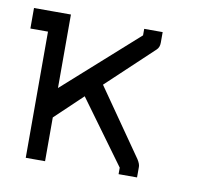

<svg xmlns="http://www.w3.org/2000/svg" viewBox="-57 -540 599 553"><g transform="rotate(10 243.0 -263.5)"><path d="M0 -448V-478H51.5H57.5H108V-263L323 -455V-474H377V-443Q377 -429.5 369 -422L234 -295L369 -101Q377 -88.5 377 -80V-49H323V-68L188 -253L108 -177V-49H51.5V-418H0Z"/></g></svg>

Font: 3270 Nerd Font Mono SemCond
Style: Regular
Weight: 400
Monospace: yes
Version: Version 3.0.1;Nerd Fonts 3.1.1